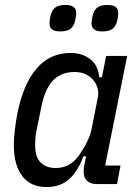

<svg xmlns="http://www.w3.org/2000/svg" viewBox="-20 -744 567 776"><path d="M374 0Q318 0 318 -51Q318 -59 319 -66.5Q320 -74 322 -82L328 -112H317Q294 -50 258.5 -19Q223 12 169 12Q103 12 69.5 -33Q36 -78 36 -157Q36 -185 40 -219Q44 -253 50 -284Q73 -402 127 -466Q181 -530 266 -530Q312 -530 344.5 -505Q377 -480 381 -432H392L409 -518H494L405 -75H467L453 0ZM205 -65Q262 -65 296 -112Q315 -138 330 -167Q345 -196 350 -222L376 -353Q379 -371 374 -388.5Q369 -406 357 -420.5Q345 -435 326 -444Q307 -453 282 -453Q227 -453 195 -419.5Q163 -386 149 -321L127 -214Q124 -199 123 -184Q122 -169 122 -158Q122 -110 144 -87.5Q166 -65 205 -65ZM223 -617Q180 -617 180 -649Q180 -662 184 -679Q189 -702 202.5 -713Q216 -724 245 -724Q288 -724 288 -692Q288 -679 284 -662Q279 -639 265.5 -628Q252 -617 223 -617ZM393 -617Q350 -617 350 -649Q350 -662 354 -679Q359 -702 372.5 -713Q386 -724 415 -724Q458 -724 458 -692Q458 -679 454 -662Q449 -639 435.5 -628Q422 -617 393 -617Z"/></svg>

Font: IBM Plex Sans Condensed Text
Style: Italic
Weight: 450
Width: 3
Italic angle: -11°
Designer: Mike Abbink, Paul van der Laan, Pieter van Rosmalen
Foundry: Bold Monday
Version: Version 1.1